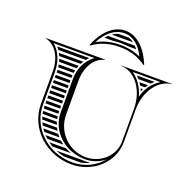

<svg xmlns="http://www.w3.org/2000/svg" viewBox="-138 -919 1035 1056"><g transform="rotate(20 379.0 -391.5)"><path d="M375.6 -712C390 -714 404.8 -714.9 420 -714.9C435.1 -714.9 450 -713.9 464.4 -712H509.1C504.9 -717.8 500.4 -723.1 495.7 -728H338C332.8 -723.1 327.8 -717.8 322.9 -712ZM387.4 -758C376.2 -754.5 365.4 -749.1 355.2 -742H480C470.7 -749 460.8 -754.4 450.2 -758ZM420 -692.9C478.5 -692.9 528.8 -678.5 576 -644.6L580 -646.6C547.9 -726.3 492 -788 420 -788C348 -788 292.1 -726.3 260 -646.6L264 -644.6C311.2 -678.5 361.5 -692.9 420 -692.9ZM420 -704.9C370.6 -704.9 325.6 -694.4 284.8 -672C317.2 -734.5 364.2 -773 420 -773C472.8 -772.8 514.8 -733.7 539.5 -680C502.1 -697.5 463.3 -704.9 420 -704.9ZM649.3 -562C654.5 -567.6 660 -572.9 665.9 -578H562.1C567.4 -572.9 572.4 -567.6 577.1 -562ZM637.5 -548H587.8C591.4 -542.8 594.8 -537.5 598 -532H626.5C629.9 -537.5 633.6 -542.9 637.5 -548ZM618.8 -518H605.5L612.2 -503.2ZM437.8 -22C454.5 -25.6 470.3 -31 485 -38H471.1C464.7 -37.3 458.2 -37 451.3 -37C443.8 -37 436.5 -37.3 429.2 -38H287C303.5 -31 320.9 -25.6 339.1 -22ZM218 -82H311.7C305 -87 298.5 -92.3 292.4 -98H201.8C206.9 -92.4 212.3 -87.1 218 -82ZM235 -68C242.7 -62.2 250.7 -56.9 259.1 -52H367.4C355.5 -56.4 344.1 -61.8 333.2 -68ZM147.1 -202H232.2C231.1 -207.3 230.2 -212.6 229.5 -218H144.2C145 -212.6 145.9 -207.3 147.1 -202ZM150.7 -188C152.3 -182.6 154 -177.3 156 -172H241.3C239.3 -177.2 237.4 -182.6 235.8 -188ZM161.9 -158C164.3 -152.6 167 -147.2 170 -142H256.3C253.1 -147.2 250.2 -152.5 247.5 -158ZM178.4 -128C182 -122.5 185.9 -117.2 189.9 -112H278.6C274 -117.1 269.7 -122.5 265.7 -128ZM142 -248C142 -242.6 142.2 -237.3 142.7 -232H228.3C228.1 -235.3 228 -238.6 228 -242V-248ZM142 -428V-412H228V-428ZM142 -398V-382H228V-398ZM142 -368V-352H228V-368ZM142 -338V-322H228V-338ZM142 -308V-292H228V-308ZM142 -278V-262H228V-278ZM107.9 -562H269.1C273.4 -567.5 278.1 -572.9 283.1 -578H95.6C100 -572.9 104.1 -567.6 107.9 -562ZM116.4 -548C119.3 -542.8 121.8 -537.5 124.2 -532H249.7C252.5 -537.5 255.6 -542.8 259 -548ZM129.6 -518C131.4 -512.8 133 -507.4 134.4 -502H237.3C239 -507.4 240.9 -512.8 243.1 -518ZM137.5 -488C138.5 -482.7 139.4 -477.4 140.1 -472H230.4C231.2 -477.4 232.2 -482.8 233.4 -488ZM141.4 -458C141.8 -452.7 142 -447.4 142 -442H228C228.1 -447.4 228.3 -452.7 228.7 -458ZM620 -209V-400C620 -504.8 681 -591 758 -598V-600H462V-598C543.7 -598 610 -509.3 610 -400V-209C610 -126.2 538.9 -59 451.3 -59C351.2 -59 270 -141 270 -242V-440C270 -517.1 306.3 -584.5 368 -598V-600H22V-598C83.7 -584.5 120 -517.1 120 -440V-249C120 -108.5 241 5 391 5C517 5 620 -90.6 620 -209ZM564.5 -87.8C525 -38.8 461.9 -7 391 -7C247 -7 132 -115.8 132 -249V-440C132 -500.8 110.1 -557 70.6 -588H309.4C262.4 -551.2 238 -499.9 238 -440V-242C238 -134.4 333.6 -47 451.3 -47C494.5 -47 534.3 -62.5 564.5 -87.8ZM696.5 -588C652.6 -560.4 624.6 -521.7 612.5 -471.3C598.5 -522 569.5 -564.4 533.5 -588Z"/></g></svg>

Font: SortefaxS02
Style: Medium
Weight: 500
Designer: gluk
Foundry: gluk
Version: Version 0.261